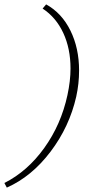

<svg xmlns="http://www.w3.org/2000/svg" viewBox="-33 -732 418 874"><path d="M-13 101Q92 48 168.5 -58.5Q245 -165 274 -299Q288 -364 288 -420Q288 -511 255 -582Q222 -653 161 -693L177 -712Q248 -673 287.5 -593Q327 -513 327 -411Q327 -351 314 -292Q283 -155 197 -41.5Q111 72 -2 122Z"/></svg>

Font: Ysabeau Light
Style: Italic
Weight: 300
Italic angle: -12°
Designer: Christian Thalmann (Catharsis Fonts)
Version: Version 0.003